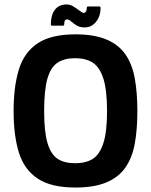

<svg xmlns="http://www.w3.org/2000/svg" viewBox="-20 -832 678 861"><path d="M41 -334Q41 -443 64.5 -520Q88 -597 148.5 -637.5Q209 -678 318 -678Q402 -678 457 -655Q512 -632 542.5 -588Q573 -544 584.5 -480Q596 -416 596 -334Q596 -252 584.5 -188.5Q573 -125 542.5 -81Q512 -37 457 -14Q402 9 318 9Q209 9 148.5 -31.5Q88 -72 64.5 -148.5Q41 -225 41 -334ZM178 -334Q178 -241 193 -190.5Q208 -140 238 -120Q268 -100 317 -100Q365 -100 396 -119.5Q427 -139 443.5 -190Q460 -241 460 -334Q460 -428 443.5 -479.5Q427 -531 396 -551Q365 -571 316 -571Q268 -571 237.5 -550.5Q207 -530 192.5 -479Q178 -428 178 -334ZM214 -717Q208 -717 208 -723Q208 -764 226 -788Q244 -812 279 -812Q295 -812 310 -802.5Q325 -793 337.5 -783.5Q350 -774 356 -774Q361 -774 365 -779.5Q369 -785 369 -795Q369 -803 374 -803H425Q431 -803 431 -796Q431 -760 411 -734.5Q391 -709 359 -709Q338 -709 323.5 -718Q309 -727 299 -736Q289 -745 281 -745Q274 -745 271 -740Q268 -735 268 -724Q268 -717 263 -717Z"/></svg>

Font: Glory
Style: Bold
Weight: 700
Designer: Robert Leuschke
Foundry: Robert Leuschke
Version: Version 1.011